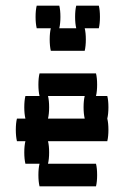

<svg xmlns="http://www.w3.org/2000/svg" viewBox="-20 -660 440 680"><path d="M360 -240Q364 -224 364 -200Q364 -177 360 -160H150Q154 -144 154 -120Q154 -97 150 -80H320Q324 -64 324 -40Q324 -17 320 0H120Q116 -17 116 -40Q116 -64 120 -80H70Q66 -97 66 -120Q66 -144 70 -160H40Q36 -177 36 -200Q36 -224 40 -240H70Q66 -257 66 -280Q66 -304 70 -320H120Q116 -337 116 -360Q116 -384 120 -400H320Q324 -384 324 -360Q324 -337 320 -320H360Q364 -304 364 -280Q364 -257 360 -240ZM276 -280Q276 -304 280 -320H150Q154 -304 154 -280Q154 -257 150 -240H280Q276 -257 276 -280ZM330 -560H280Q284 -544 284 -520Q284 -497 280 -480H160Q156 -497 156 -520Q156 -544 160 -560H110Q106 -577 106 -600Q106 -624 110 -640H190Q194 -624 194 -600Q194 -577 190 -560H250Q246 -577 246 -600Q246 -624 250 -640H330Q334 -624 334 -600Q334 -577 330 -560Z"/></svg>

Font: VT323
Style: Regular
Weight: 400
Monospace: yes
Designer: Peter Hull
Version: Version 2.000